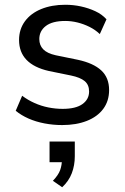

<svg xmlns="http://www.w3.org/2000/svg" viewBox="-20 -516 523 806"><path d="M241 9Q203 9 166.5 2Q130 -5 99.5 -18.5Q69 -32 46 -51L73 -114Q97 -96 125 -83.5Q153 -71 183 -65Q213 -59 243 -59Q298 -59 326 -79Q354 -99 354 -132Q354 -160 335.5 -175.5Q317 -191 278 -199L185 -218Q123 -232 91.5 -264.5Q60 -297 60 -348Q60 -393 84.5 -426.5Q109 -460 153 -478Q197 -496 254 -496Q288 -496 320 -489Q352 -482 380 -469Q408 -456 427 -435L399 -373Q380 -391 356 -403Q332 -415 306 -421.5Q280 -428 254 -428Q200 -428 172.5 -407Q145 -386 145 -352Q145 -326 161.5 -309Q178 -292 214 -284L307 -265Q372 -251 405 -220.5Q438 -190 438 -138Q438 -92 413.5 -59Q389 -26 344.5 -8.5Q300 9 241 9ZM241 270 202 243Q225 219 232.5 198Q240 177 240 153L262 165H188V78H294V140Q294 178 281.5 211Q269 244 241 270Z"/></svg>

Font: Nunito Sans 12pt Medium
Style: Regular
Weight: 500
Designer: Vernon Adams
Foundry: Vernon Adams
Version: Version 3.101;gftools[0.9.27]